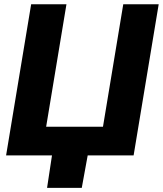

<svg xmlns="http://www.w3.org/2000/svg" viewBox="-20 -748 784 924"><path d="M623 0H9.3L129.9 -727.5H299.8L202.1 -138.2H475.6L573.2 -727.5H743.7ZM206.5 156.2 234.9 -31.2H407.7L373.5 156.2Z"/></svg>

Font: Inter 20pt ExtraBold
Style: Italic
Weight: 800
Italic angle: -9.3988°
Version: Version 4.001;git-66647c0bb